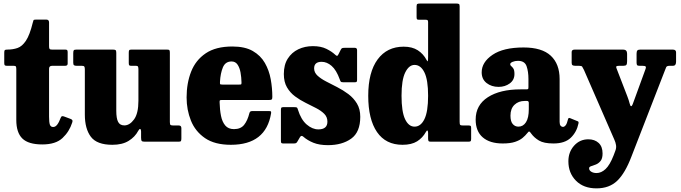

<svg xmlns="http://www.w3.org/2000/svg" viewBox="-20 -800 3842 1084"><path d="M387.5 -107.5Q371.5 -57 333 -20.8Q294.5 15.5 219 15.5Q140.5 15.5 106.2 -18Q72 -51.5 72 -122.5V-409.5Q72 -420 69.8 -424.2Q67.5 -428.5 57 -428.5H19Q10 -428.5 7 -431.5Q4 -434.5 4 -444V-502.5Q4 -514 7 -517Q10 -520 21 -520Q52.5 -520 78.8 -529Q105 -538 126.5 -570.2Q148 -602.5 165 -672Q167.5 -682 169.2 -685.8Q171 -689.5 184.5 -689.5H241Q257 -689.5 257 -673.5V-539Q257 -527.5 260 -523.8Q263 -520 274 -520H348.5Q356.5 -520 359.2 -517Q362 -514 362 -505.5V-440.5Q362 -428.5 347.5 -428.5H274.5Q257 -428.5 257 -412V-141.5Q257 -110 261.5 -96.5Q266 -83 280 -83Q293 -83 303.2 -96.5Q313.5 -110 322.5 -134.5Q326 -143 330.5 -144Q335 -145 344 -141.5L377.5 -129Q387 -125.5 388.8 -120.8Q390.5 -116 387.5 -107.5Z M459 -153V-408Q459 -420 456 -424.2Q453 -428.5 442 -428.5H413Q402 -428.5 397.8 -431.8Q393.5 -435 393.5 -446.5V-499Q393.5 -512 396.5 -516Q399.5 -520 412 -520H617.5Q629 -520 632.8 -516.8Q636.5 -513.5 636.5 -501.5V-175.5Q636.5 -131 647 -111.5Q657.5 -92 682 -92Q712 -92 736.8 -125.8Q761.5 -159.5 761.5 -231.5V-408.5Q761.5 -419.5 759 -424Q756.5 -428.5 748 -428.5H721Q713 -428.5 710 -431Q707 -433.5 707 -444V-502Q707 -513 709.5 -516.5Q712 -520 722.5 -520H923Q934 -520 936.5 -516.5Q939 -513 939 -502V-111Q939 -97 943.2 -94.2Q947.5 -91.5 961 -91.5H990Q1004 -91.5 1004 -76V-19Q1004 -7.5 1001.5 -3.8Q999 0 988 0H798Q784 0 780.2 -4.2Q776.5 -8.5 776.5 -23V-57.5Q776.5 -69.5 771.8 -71.5Q767 -73.5 760.5 -61.5Q742 -26.5 706 -4.5Q670 17.5 614.5 17.5Q527 17.5 493 -27.8Q459 -73 459 -153Z M1033.5 -250Q1033.5 -330 1059 -395.2Q1084.5 -460.5 1141.5 -499Q1198.5 -537.5 1292 -537.5Q1363 -537.5 1407.2 -512Q1451.5 -486.5 1475.5 -444.5Q1499.5 -402.5 1508.5 -352.5Q1517.5 -302.5 1517.5 -253Q1517.5 -242 1514.5 -238.8Q1511.5 -235.5 1500 -235.5H1232.5Q1222.5 -235.5 1221 -232.5Q1219.5 -229.5 1220 -220.5Q1221 -179.5 1227.8 -145.8Q1234.5 -112 1251.8 -91.5Q1269 -71 1301 -71Q1339 -71 1358.2 -95Q1377.5 -119 1388 -161Q1389.5 -167 1393 -170Q1396.5 -173 1405 -173H1497.5Q1507.5 -173 1509.5 -170.8Q1511.5 -168.5 1510.5 -160.5Q1481.5 17.5 1283.5 17.5Q1192.5 17.5 1137.5 -20.2Q1082.5 -58 1058 -119Q1033.5 -180 1033.5 -250ZM1235.5 -322.5H1330Q1340 -322.5 1341.8 -324Q1343.5 -325.5 1343.5 -334.5Q1343 -363.5 1338 -390.8Q1333 -418 1321 -435.5Q1309 -453 1287.5 -453Q1252 -453 1238.2 -419.2Q1224.5 -385.5 1222 -339Q1221.5 -329 1222.5 -325.8Q1223.5 -322.5 1235.5 -322.5Z M1898.5 -351Q1879 -405 1852.2 -428Q1825.5 -451 1796 -451Q1753.5 -451 1753.5 -414Q1753.5 -390.5 1772.5 -373Q1791.5 -355.5 1821 -340.2Q1850.5 -325 1883.8 -308Q1917 -291 1946.8 -268.8Q1976.5 -246.5 1995.2 -215.5Q2014 -184.5 2014 -140.5Q2014 -54 1962.8 -17.2Q1911.5 19.5 1831.5 19.5Q1783 19.5 1749.5 6Q1716 -7.5 1691.5 -29Q1681 -38 1673.5 -25.5L1659.5 -1.5Q1656 4.5 1652.5 7.2Q1649 10 1638.5 10H1579Q1570.5 10 1568.2 6.8Q1566 3.5 1566 -5.5V-178.5Q1566 -187.5 1568 -191.2Q1570 -195 1578.5 -195H1642Q1654 -195 1656.8 -192.5Q1659.5 -190 1662 -181Q1679.5 -124.5 1711.5 -97Q1743.5 -69.5 1777.5 -69.5Q1828.5 -69.5 1828.5 -113Q1828.5 -139.5 1810.8 -157.2Q1793 -175 1765 -189.5Q1737 -204 1705.5 -219.5Q1674 -235 1646 -255.8Q1618 -276.5 1600.2 -307Q1582.5 -337.5 1582.5 -382Q1582.5 -434.5 1604.8 -469.2Q1627 -504 1664.2 -521.8Q1701.5 -539.5 1746.5 -539.5Q1792 -539.5 1822.8 -524.2Q1853.5 -509 1872.5 -491Q1879 -484.5 1883 -484.8Q1887 -485 1891.5 -494.5L1903.5 -518.5Q1907 -525.5 1910.8 -527.8Q1914.5 -530 1925.5 -530H1983.5Q1996 -530 1996 -516.5V-350Q1996 -342 1994 -338.8Q1992 -335.5 1983.5 -335.5H1918.5Q1907 -335.5 1904 -339.2Q1901 -343 1898.5 -351Z M2059 -259.5Q2059 -392.5 2112 -464.5Q2165 -536.5 2259 -536.5Q2307.5 -536.5 2339 -516Q2370.5 -495.5 2388 -462Q2393.5 -451 2395.2 -455.2Q2397 -459.5 2397 -480V-675.5Q2397 -683.5 2394 -686Q2391 -688.5 2383 -688.5H2347.5Q2337.5 -688.5 2334.8 -690.8Q2332 -693 2332 -703.5V-763.5Q2332 -775 2336 -777.5Q2340 -780 2351.5 -780H2557Q2566.5 -780 2570.8 -777.5Q2575 -775 2575 -764.5V-112.5Q2575 -98.5 2578.2 -95Q2581.5 -91.5 2595 -91.5H2627.5Q2636 -91.5 2638 -88.2Q2640 -85 2640 -76.5V-16.5Q2640 -5.5 2637 -2.8Q2634 0 2622.5 0H2413Q2402.5 0 2399.8 -3.5Q2397 -7 2397 -18V-49Q2397 -59 2393.8 -62.5Q2390.5 -66 2384.5 -55Q2366 -21.5 2334.8 -2Q2303.5 17.5 2252.5 17.5Q2158 17.5 2108.5 -54.5Q2059 -126.5 2059 -259.5ZM2247 -259.5Q2247 -169.5 2267 -127.2Q2287 -85 2320.5 -85Q2355.5 -85 2376.2 -127.2Q2397 -169.5 2397 -259.5Q2397 -349 2376.2 -391.2Q2355.5 -433.5 2320.5 -433.5Q2289 -433.5 2268 -391.2Q2247 -349 2247 -259.5Z M2665.5 -125Q2665.5 -206.5 2734.2 -251Q2803 -295.5 2919.5 -295.5H2950.5Q2959.5 -295.5 2961.5 -297.5Q2963.5 -299.5 2963.5 -308.5V-354Q2963.5 -396 2953 -426.2Q2942.5 -456.5 2904.5 -456.5Q2887.5 -456.5 2874 -450.8Q2860.5 -445 2860.5 -437.5Q2860.5 -431 2866.5 -426.5Q2872.5 -422 2878.5 -412.8Q2884.5 -403.5 2884.5 -382Q2884.5 -348.5 2858 -329Q2831.5 -309.5 2795 -309.5Q2755 -309.5 2727.2 -331.2Q2699.5 -353 2699.5 -391.5Q2699.5 -449 2760.8 -490.5Q2822 -532 2936 -532Q3039.5 -532 3089.5 -485.5Q3139.5 -439 3139.5 -353.5V-111.5Q3139.5 -96.5 3145.2 -90Q3151 -83.5 3158 -83.5Q3166 -83.5 3173.5 -92.5Q3181 -101.5 3187 -127Q3189.5 -137 3198.5 -133L3242.5 -115Q3248 -113 3246 -103Q3236 -54.5 3202.5 -22.2Q3169 10 3105 10H3104.5Q3050.5 10 3023 -6.5Q2995.5 -23 2979 -46Q2972 -56.5 2968.2 -57.5Q2964.5 -58.5 2957.5 -49Q2946.5 -35 2930.5 -21.5Q2914.5 -8 2887.8 1Q2861 10 2818 10Q2745.5 10 2705.5 -24.5Q2665.5 -59 2665.5 -125ZM2862 -147Q2862 -114.5 2874.8 -99.8Q2887.5 -85 2907 -85Q2933.5 -85 2949.5 -109.8Q2965.5 -134.5 2965.5 -183.5V-218.5Q2965.5 -230 2956 -230H2941.5Q2907.5 -230 2884.8 -208.5Q2862 -187 2862 -147Z M3189 110.5Q3189 58.5 3221.2 22.5Q3253.5 -13.5 3301.5 -13.5Q3337.5 -13.5 3359.8 7Q3382 27.5 3382 66.5Q3382 95 3370.5 109Q3359 123 3344 128.8Q3329 134.5 3317.5 138.2Q3306 142 3306 150Q3306 162 3318.2 169.5Q3330.5 177 3348 177Q3374.5 177 3398.8 154.5Q3423 132 3444.5 77L3454 51.5Q3460.5 35.5 3458 19.5Q3455.5 3.5 3448.5 -11.5L3277 -405Q3270 -419 3266.8 -423.8Q3263.5 -428.5 3248.5 -428.5H3229Q3217.5 -428.5 3212.5 -431.8Q3207.5 -435 3207.5 -445.5V-506.5Q3207.5 -520 3225 -520H3498.5Q3520.5 -520 3520.5 -496.5V-454.5Q3520.5 -439.5 3516.5 -434Q3512.5 -428.5 3499 -428.5H3476.5Q3463.5 -428.5 3460.2 -425.5Q3457 -422.5 3461 -413.5L3522 -255.5Q3530.5 -233.5 3534.5 -217Q3538.5 -200.5 3543 -200.5Q3548 -200.5 3552 -211.5Q3556 -222.5 3562.5 -240L3625 -411.5Q3628.5 -421 3624.8 -424.8Q3621 -428.5 3606.5 -428.5H3590.5Q3580 -428.5 3577 -432.5Q3574 -436.5 3574 -446.5V-496.5Q3574 -509.5 3578.2 -514.8Q3582.5 -520 3594.5 -520H3778Q3797 -520 3797 -504.5V-452Q3797 -441 3793 -434.8Q3789 -428.5 3778 -428.5H3761.5Q3744 -428.5 3741 -420.2Q3738 -412 3733 -400L3545 84Q3509.5 177.5 3464.8 220.5Q3420 263.5 3348 263.5Q3274.5 263.5 3231.8 220.2Q3189 177 3189 110.5Z"/></svg>

Font: Besley* Narrow Heavy
Style: Regular
Weight: 800
Width: 4
Designer: Owen Earl
Foundry: indestructible type*
Version: Version 3.000; ttfautohint (v1.8.3)